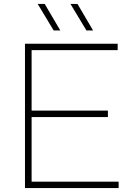

<svg xmlns="http://www.w3.org/2000/svg" viewBox="-20 -964 682 984"><path d="M108 0V-740H583V-707H142V-397H533V-364H142V-33H588V0ZM423 -808 341 -944H377L457 -808ZM255 -808 173 -944H209L289 -808Z"/></svg>

Font: Encode Sans Expanded Thin
Style: Regular
Weight: 100
Width: 7
Designer: Multiple Designers
Foundry: Impallari Type
Version: Version 3.000; ttfautohint (v1.8.3) -l 8 -r 50 -G 200 -x 14 